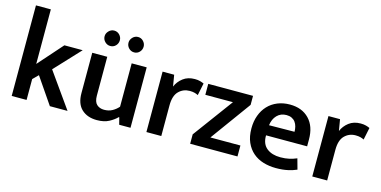

<svg xmlns="http://www.w3.org/2000/svg" viewBox="-71 -1080 2893 1458"><g transform="rotate(15 1375.5 -351.0)"><path d="M181 -164V0H64V-712H181V-283L351 -475H495L308 -275L503 0H364L223 -206Z M880 -475H998V0H909L895 -55H891Q868 -31 830 -10.5Q792 10 735 10Q660 10 615 -32Q570 -74 570 -158V-475H688V-170Q688 -121 710.5 -100.5Q733 -80 768 -80Q805 -80 832.5 -95.5Q860 -111 880 -134ZM628 -621Q628 -644 646 -662.5Q664 -681 688 -681Q714 -681 731 -662.5Q748 -644 748 -621Q748 -596 731 -578Q714 -560 688 -560Q664 -560 646 -578Q628 -596 628 -621ZM816 -621Q816 -644 833.5 -662.5Q851 -681 876 -681Q901 -681 918 -662.5Q935 -644 935 -621Q935 -596 918 -578Q901 -560 876 -560Q851 -560 833.5 -578Q816 -596 816 -621Z M1123 0V-475H1214L1229 -386Q1246 -427 1283 -455.5Q1320 -484 1375 -484Q1399 -484 1417 -479Q1435 -474 1447 -468L1427 -372Q1416 -378 1400 -382.5Q1384 -387 1361 -387Q1310 -387 1275 -352Q1240 -317 1240 -241V0Z M1834 -404 1603 -86H1839V0H1467V-74L1699 -389H1482V-475H1834Z M2330 -211H2007V-207Q2007 -142 2047.5 -110Q2088 -78 2154 -78Q2193 -78 2223.5 -85Q2254 -92 2282 -104L2305 -21Q2276 -8 2236 1Q2196 10 2143 10Q2090 10 2043.5 -4Q1997 -18 1962 -48Q1927 -78 1906.5 -124Q1886 -170 1886 -234Q1886 -290 1903 -336Q1920 -382 1951 -415Q1982 -448 2026 -466Q2070 -484 2123 -484Q2218 -484 2274 -426Q2330 -368 2330 -265ZM2209 -293Q2209 -314 2204 -333.5Q2199 -353 2188 -368Q2177 -383 2159.5 -391.5Q2142 -400 2118 -400Q2073 -400 2044 -370Q2015 -340 2009 -291Z M2427 0V-475H2518L2533 -386Q2550 -427 2587 -455.5Q2624 -484 2679 -484Q2703 -484 2721 -479Q2739 -474 2751 -468L2731 -372Q2720 -378 2704 -382.5Q2688 -387 2665 -387Q2614 -387 2579 -352Q2544 -317 2544 -241V0Z"/></g></svg>

Font: Mukta Vaani SemiBold
Style: Regular
Weight: 600
Designer: Noopur Datye, Girish Dalvi, Yashodeep Gholap, Pallavi Karambelkar
Foundry: Ek Type
Version: Version 2.538;PS 1.000;hotconv 16.6.51;makeotf.lib2.5.65220;